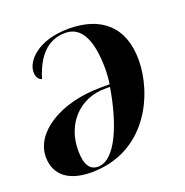

<svg xmlns="http://www.w3.org/2000/svg" viewBox="-105 -642 718 747"><g transform="rotate(-20 253.5 -268.0)"><path d="M257 -546C129 -546 71 -479 71 -434C71 -412 80 -401 93 -397C118 -479 162 -535 239 -535C303 -535 338 -475 338 -348C338 -333 336 -304 333 -288H297C129 -288 3 -208 3 -107C3 -31 58 10 150 10C380 10 472 -200 472 -339C472 -479 388 -546 257 -546ZM310 -278H331C307 -132 254 -2 182 -2C149 -2 130 -27 130 -88C130 -199 206 -278 310 -278Z"/></g></svg>

Font: Noto Serif Display SemiBold
Style: Italic
Weight: 600
Italic angle: -12°
Designer: Monotype Design Team
Foundry: Monotype Imaging Inc.
Version: Version 2.009